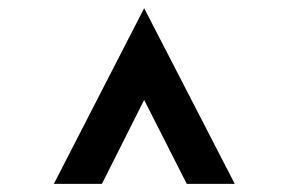

<svg xmlns="http://www.w3.org/2000/svg" viewBox="-20 -670 700 466"><path d="M110.7 -223.7 329.9 -650.1 549.8 -223.7H433.3L329.9 -427.4L227.3 -223.7Z"/></svg>

Font: Panamera Thin
Style: Regular
Weight: 100
Designer: Bastien Sozeau
Foundry: NBR — Bastien Sozeau
Version: Version 3.003;gftools[0.9.33]